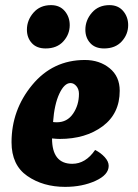

<svg xmlns="http://www.w3.org/2000/svg" viewBox="-20 -719 540 749"><path d="M202 -242Q242 -242 265 -275.5Q288 -309 288 -353Q288 -371 278 -383Q268 -395 255 -395Q231 -395 211.5 -353.5Q192 -312 187 -243Q192 -242 202 -242ZM351 -134Q373 -123 388.5 -106Q404 -89 404 -72Q404 -37 352.5 -13.5Q301 10 234 10Q148 10 86.5 -32.5Q25 -75 25 -164Q25 -290 105.5 -387.5Q186 -485 311 -485Q368 -485 407.5 -453Q447 -421 447 -365Q447 -276 380.5 -226.5Q314 -177 213 -177Q201 -177 183 -179Q183 -80 262 -80Q314 -80 351 -134ZM158 -530Q123 -530 104 -551Q85 -572 85 -603Q85 -640 110.5 -669.5Q136 -699 179 -699Q213 -699 232.5 -676Q252 -653 252 -621Q252 -585 227 -557.5Q202 -530 158 -530ZM386 -530Q351 -530 332 -551Q313 -572 313 -603Q313 -640 338.5 -669.5Q364 -699 407 -699Q441 -699 460.5 -676Q480 -653 480 -621Q480 -585 455 -557.5Q430 -530 386 -530Z"/></svg>

Font: Overlock Black
Style: Italic
Weight: 900
Designer: Dario Muhafara
Foundry: Dario Manuel Muhafara
Version: Version 1.002